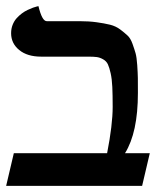

<svg xmlns="http://www.w3.org/2000/svg" viewBox="-20 -604 508 624"><path d="M237.8 -535.2Q269 -535.2 293.9 -531.7Q318.8 -528.3 337.6 -523.7Q356.4 -519 370.6 -508.3Q384.8 -497.6 394.5 -488.5Q404.3 -479.5 410.6 -461.7Q417 -443.8 420.7 -430.7Q424.3 -417.5 426 -392.6Q427.7 -367.7 428 -350.6Q428.2 -333.5 428.2 -301.8Q428.2 -173.3 386.2 -106H466.8L441.9 0H0L24.9 -106H328.1Q346.2 -198.7 346.2 -256.8Q346.2 -295.4 345 -321.3Q343.8 -347.2 339.6 -366Q335.4 -384.8 330.6 -395Q325.7 -405.3 315.4 -411.1Q305.2 -417 294.9 -418.5Q284.7 -419.9 267.1 -419.9H113.8Q68.8 -419.9 42.5 -441.4Q16.1 -462.9 16.1 -496.1Q16.1 -510.7 21 -523.2Q25.9 -535.6 33.7 -544.4Q41.5 -553.2 51 -560.3Q60.5 -567.4 70.1 -571.8Q79.6 -576.2 87.4 -579.1Q95.2 -582 100.1 -583L105 -584Q116.7 -535.2 131.8 -535.2Z"/></svg>

Font: Linux Libertine G
Style: Bold
Weight: 700
Designer: Philipp H. Poll
Foundry: Philipp H. Poll
Version: Version 5.0.3